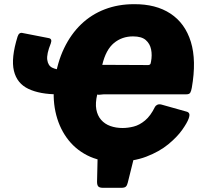

<svg xmlns="http://www.w3.org/2000/svg" viewBox="-20 -768 959 918"><path d="M533 5Q456 5 396.5 -25.5Q337 -56 298.5 -110Q260 -164 245 -234.5Q230 -305 242 -384Q254 -470 286.5 -537.5Q319 -605 368 -652Q417 -699 481 -723.5Q545 -748 620 -748Q725 -749 795 -703Q865 -657 892.5 -568Q920 -479 897 -348Q894 -332 889.5 -324.5Q885 -317 870 -317H476Q463 -316 454.5 -315Q446 -314 445 -317Q435 -275 440.5 -245Q446 -215 463.5 -195Q481 -175 507.5 -165.5Q534 -156 566 -156Q592 -156 619.5 -163Q647 -170 673.5 -192Q700 -214 721 -257Q724 -263 732 -267Q740 -271 752 -268L873 -234Q881 -232 884.5 -225Q888 -218 882 -201Q875 -181 851 -147Q827 -113 784.5 -78Q742 -43 679.5 -19Q617 5 533 5ZM473 130Q456 130 450 123.5Q444 117 444 101L448 -72H635L591 105Q588 118 582 124Q576 130 560 130ZM258 -317Q171 -317 116 -343Q61 -369 46.5 -429.5Q32 -490 64 -593Q71 -615 89 -610L212 -586Q231 -583 223 -561Q202 -509 206 -481.5Q210 -454 229.5 -444.5Q249 -435 274 -435ZM469 -458 678 -457Q691 -456 696 -459Q701 -462 702 -473Q708 -504 702.5 -531.5Q697 -559 677 -576.5Q657 -594 616 -594Q563 -594 524.5 -562Q486 -530 469 -458Z"/></svg>

Font: Libre Franklin Black
Style: Italic
Weight: 900
Italic angle: -8°
Designer: Pablo Impallari, Rodrigo Fuenzalida, Nhung Nguyen
Foundry: Impallari Type
Version: Version 3.000